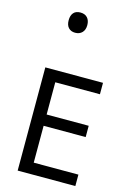

<svg xmlns="http://www.w3.org/2000/svg" viewBox="-161 -1206 878 1283"><g transform="rotate(15 278.0 -564.5)"><path d="M496 0H97V-714H496V-635H187V-412H478V-334H187V-79H496ZM229 -989Q200 -989 183 -1007Q166 -1025 166 -1059Q166 -1092 182 -1110.5Q198 -1129 229 -1129Q261 -1129 278 -1110Q295 -1091 295 -1059Q295 -1026 277 -1007.5Q259 -989 229 -989Z"/></g></svg>

Font: Noto Sans Tifinagh Air
Style: Regular
Weight: 400
Designer: JamraPatel
Foundry: JamraPatel LLC
Version: Version 2.006; ttfautohint (v1.8.4.7-5d5b)